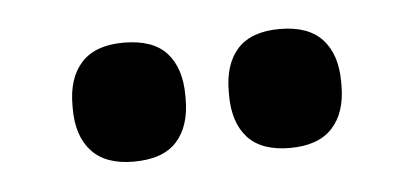

<svg xmlns="http://www.w3.org/2000/svg" viewBox="-27 -715 441 205"><g transform="rotate(-5 194.0 -613.0)"><path d="M110 -549.5Q80 -549.5 65 -565.8Q50 -582 50 -611.5V-615Q50 -644.5 65 -660.8Q80 -677 110 -677Q141.5 -677 156.2 -660.8Q171 -644.5 171 -615V-611.5Q171 -582 156.2 -565.8Q141.5 -549.5 110 -549.5ZM277.5 -549.5Q247 -549.5 232.2 -565.8Q217.5 -582 217.5 -611.5V-615Q217.5 -644.5 232.2 -660.8Q247 -677 277.5 -677Q308 -677 323 -660.8Q338 -644.5 338 -615V-611.5Q338 -582 323 -565.8Q308 -549.5 277.5 -549.5Z"/></g></svg>

Font: Anek Odia SemiBold
Style: Regular
Weight: 600
Version: Version 1.003